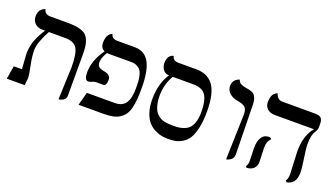

<svg xmlns="http://www.w3.org/2000/svg" viewBox="-55 -955 2373 1363"><g transform="rotate(20 1131.5 -274.0)"><path d="M415 11.7 424.3 -234.4Q424.3 -335.9 400.6 -374.5Q377 -413.1 312 -413.1H187.5Q166 -375 149.7 -332.3Q133.3 -289.6 133.3 -255.9Q133.3 -210 147.2 -142.1Q161.1 -74.2 161.1 -57.6L154.8 0H20L36.6 -99.6H98.1Q90.3 -211.9 90.3 -212.4Q90.3 -243.7 95.7 -272.2Q101.1 -300.8 112.1 -326.4Q123 -352.1 132.8 -370.1Q142.6 -388.2 158.2 -413.1H137.2Q102.5 -413.1 81.5 -434.1Q60.5 -455.1 60.5 -486.8Q60.5 -504.4 65.7 -518.1Q70.8 -531.7 77.9 -538.8Q85 -545.9 92 -550.3Q99.1 -554.7 104.5 -555.7L109.4 -557.1Q118.2 -520.5 158.2 -520.5H284.2Q321.8 -520.5 348.6 -517.3Q375.5 -514.2 397 -506.3Q418.5 -498.5 431.4 -486.1Q444.3 -473.6 453.1 -453.1Q461.9 -432.6 465.3 -406.5Q468.8 -380.4 468.8 -343.8V-33.2Q468.8 -21.5 463.1 -12.5Q457.5 -3.4 449.7 1Q441.9 5.4 434.1 8.1Q426.3 10.7 420.9 11.2Z M905.3 -248Q905.3 -280.3 903.8 -302Q902.3 -323.7 896.7 -346.4Q891.1 -369.1 880.9 -382.6Q870.6 -396 852.5 -404.5Q834.5 -413.1 809.1 -413.1H643.6Q634.3 -413.1 626 -414.1Q597.7 -367.7 597.7 -336.4Q597.7 -313 609.1 -302Q620.6 -291 655.3 -284.7Q702.1 -275.9 702.1 -239.7Q702.1 -192.9 678.7 -192.9Q672.4 -192.9 652.8 -193.1Q633.3 -193.4 623 -193.4Q612.8 -193.4 595.9 -186Q579.1 -178.7 569.3 -178.7Q540.5 -178.7 540.5 -238.3Q540.5 -328.6 606 -418.9Q606 -418.9 606.4 -419.4Q574.2 -432.6 574.2 -474.6Q574.2 -494.6 578.6 -510.3Q583 -525.9 589.1 -533.9Q595.2 -542 601.6 -547.1Q607.9 -552.2 612.3 -553.7L616.7 -554.7Q624.5 -520.5 665.5 -520.5H797.4Q873.5 -520.5 908.2 -457Q942.9 -393.6 942.9 -264.6Q942.9 -216.3 940.2 -182.1Q937.5 -147.9 930.2 -116.2Q922.9 -84.5 909.4 -64.2Q896 -43.9 874.8 -28.8Q853.5 -13.7 823 -6.8Q792.5 0 751 0H562L588.4 -99.6H798.3Q855 -99.6 880.1 -136.2Q905.3 -172.9 905.3 -248Z M1277.8 -415H1122.6Q1080.6 -344.2 1080.6 -256.8Q1080.6 -223.1 1086.4 -196.5Q1092.3 -169.9 1101.1 -152.6Q1109.9 -135.3 1124.3 -122.8Q1138.7 -110.4 1151.1 -104.2Q1163.6 -98.1 1182.1 -94.7Q1200.7 -91.3 1212.6 -90.6Q1224.6 -89.8 1242.7 -89.8Q1271 -89.8 1291.5 -92.8Q1312 -95.7 1333.5 -105.5Q1355 -115.2 1368.4 -132.1Q1381.8 -148.9 1390.4 -178.5Q1398.9 -208 1398.9 -249Q1398.9 -334 1372.8 -374.5Q1346.7 -415 1277.8 -415ZM1239.7 10.7Q1216.3 10.7 1193.4 6.6Q1170.4 2.4 1141.4 -11.7Q1112.3 -25.9 1091.1 -49.3Q1069.8 -72.8 1054.9 -115.5Q1040 -158.2 1040 -214.8Q1040 -335.4 1093.8 -415.5Q1077.1 -415.5 1064.2 -423.3Q1051.3 -431.2 1044.9 -443.1Q1038.6 -455.1 1035.6 -466.1Q1032.7 -477.1 1032.7 -485.8Q1032.7 -504.9 1037.4 -519.3Q1042 -533.7 1048.8 -540.5Q1055.7 -547.4 1062.3 -551.3Q1068.8 -555.2 1073.2 -555.7L1078.1 -556.6Q1085.9 -522.5 1126.5 -522.5H1260.7Q1301.3 -522.5 1332 -510Q1362.8 -497.6 1386.7 -469Q1410.6 -440.4 1423.1 -389.4Q1435.5 -338.4 1435.5 -265.6Q1435.5 -194.8 1424.1 -143.1Q1412.6 -91.3 1395 -62.3Q1377.4 -33.2 1350.1 -16.1Q1322.8 1 1297.6 5.9Q1272.5 10.7 1239.7 10.7Z M1678.7 5.9 1688.5 -336.4Q1688.5 -376 1670.9 -391.1Q1653.3 -406.2 1610.4 -413.1Q1572.8 -419.4 1549.8 -441.4Q1526.9 -463.4 1526.9 -494.1Q1526.9 -509.8 1532 -522.2Q1537.1 -534.7 1544.7 -541.3Q1552.2 -547.9 1559.8 -552.2Q1567.4 -556.6 1572.8 -557.6L1577.6 -559.1Q1579.1 -548.8 1585.4 -541.3Q1591.8 -533.7 1602.8 -529.3Q1613.8 -524.9 1620.8 -522.9Q1627.9 -521 1639.6 -519Q1657.2 -516.1 1665.5 -514.2Q1673.8 -512.2 1685.8 -507.6Q1697.8 -502.9 1703.4 -495.8Q1709 -488.8 1714.8 -477.1Q1720.7 -465.3 1722.9 -447.8Q1725.1 -430.2 1725.1 -406.2L1731.9 -51.3Q1731.9 -37.1 1726.6 -25.9Q1721.2 -14.6 1713.4 -9Q1705.6 -3.4 1697.5 0.2Q1689.5 3.9 1684.1 4.9Z M1903.8 -158.7Q1903.8 -149.4 1905.8 -108.6Q1907.7 -67.9 1907.7 -58.1Q1907.7 -27.3 1888.9 -8.3Q1870.1 10.7 1834.5 12.7L1827.6 2Q1840.3 -11.7 1840.3 -40.5Q1840.3 -49.8 1838.9 -89.1Q1837.4 -128.4 1837.4 -137.7Q1837.4 -189.5 1856 -218.8Q1874.5 -248 1910.6 -248Q1920.4 -248 1927.2 -244.1V-231Q1903.8 -215.8 1903.8 -158.7ZM2184.6 -296.4Q2184.6 -263.7 2195.8 -190.9Q2207 -118.2 2207 -85.4Q2207 1 2137.2 12.2L2129.4 2Q2142.1 -19.5 2142.1 -49.3Q2142.1 -70.3 2138.2 -136Q2134.3 -201.7 2134.3 -222.7Q2134.3 -339.8 2191.4 -408.2H1896.5Q1859.9 -408.2 1838.9 -427.7Q1817.9 -447.3 1817.9 -478.5Q1817.9 -499.5 1822.5 -515.6Q1827.1 -531.7 1833.7 -539.6Q1840.3 -547.4 1846.9 -552.2Q1853.5 -557.1 1857.9 -558.6L1862.8 -559.6Q1867.2 -541 1880.4 -528.3Q1893.6 -515.6 1911.6 -515.6H2157.2Q2194.8 -515.6 2207.5 -502Q2220.2 -488.3 2220.2 -457.5V-433.6Q2220.2 -420.9 2214.6 -408.9Q2209 -397 2202.4 -387.2Q2195.8 -377.4 2190.2 -353.8Q2184.6 -330.1 2184.6 -296.4Z"/></g></svg>

Font: Libertinage
Style: l
Weight: 400
Designer: OSP
Foundry: OSP
Version: Version 1.0; 2008; OFL relea